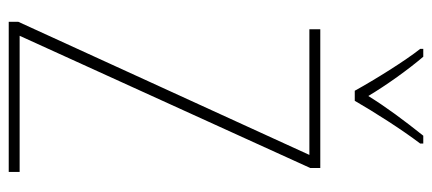

<svg xmlns="http://www.w3.org/2000/svg" viewBox="-295 -695 990 440"><g transform="rotate(90 200.0 -475.0)"><path d="M188 -793H211C237 -838 277 -901 309 -943V-950H291C256 -906 226 -866 200 -824C175 -866 139 -916 110 -950H92V-943C119 -909 162 -840 188 -793ZM374 0V-25H62L365 -691V-714H47V-689H335L30 -22V0Z"/></g></svg>

Font: Noto Sans Gurmukhi Condensed Thin
Style: Regular
Weight: 100
Width: 3
Designer: Jelle Bosma - Monotype Design Team
Foundry: Monotype Imaging Inc.
Version: Version 2.004